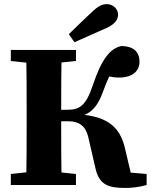

<svg xmlns="http://www.w3.org/2000/svg" viewBox="-20 -900 737 934"><path d="M32.7 0H349.5V-53.7L203.7 -68.7H174.3L32.7 -53.7V0ZM32.7 -603.3 174.3 -588.3H203.7L349.5 -603.3V-657H32.7V-603.3ZM106.7 0H280.6C277.6 -103 277.6 -207 277.6 -313.5V-343.4C277.6 -452 277.6 -556 280.6 -657H106.7C109.7 -554 109.7 -450 109.7 -347V-310C109.7 -205 109.7 -101 106.7 0ZM443.8 -83.7C461.4 -0.7 507.8 14.3 588.4 14.3C619.1 14.3 654.4 11.1 693.3 0V-53.7L525.7 -67.9L622 -34.4L589.6 -171.4C564.3 -292 492.1 -340.9 331.5 -345.5L331.8 -327C412.5 -335.4 451.3 -369.2 483.2 -459.6C501.2 -508.4 513.7 -536.6 534 -566.7L476.6 -541.2C494.2 -532.3 521.8 -522.7 559.3 -522.7C627.5 -522.7 658.6 -557.1 658.6 -599.4C658.6 -648.2 629.1 -675.3 570.8 -676.2C515.9 -664.6 474.3 -613.3 431.8 -486.1C396.9 -381.1 364.3 -365.9 305 -365.9H192.2V-310.1H313.4C363.6 -310.1 396.8 -287.5 409.3 -233.4L443.8 -83.7ZM314.8 -733.7 342.2 -694.6C394 -717.7 445.4 -740 497.9 -763.7C545 -784.7 554.4 -810.1 554.4 -828.8C554.4 -854.6 531.6 -879.9 500.1 -879.9C476.6 -879.9 457.4 -870.6 425.1 -839.7C389.8 -806.1 351.5 -770.1 314.8 -733.7Z"/></svg>

Font: Source Serif Variable
Style: Regular
Weight: 389
Designer: Frank Grießhammer
Foundry: Adobe Systems Incorporated
Version: Version 3.001;hotconv 1.0.111;makeotfexe 2.5.65597